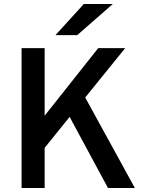

<svg xmlns="http://www.w3.org/2000/svg" viewBox="-20 -941 732 961"><path d="M88 0V-700H203.5V-362L471.5 -700H606.5L406.5 -453L655 0H520.5L328.5 -356L203.5 -201V0ZM257.5 -765 399.5 -921H544.5L366.5 -765Z"/></svg>

Font: Overpass SemiBold
Style: Regular
Weight: 600
Designer: Delve Withrington, Dave Bailey, Thomas Jockin
Foundry: Delve Fonts LLC
Version: Version 4.000